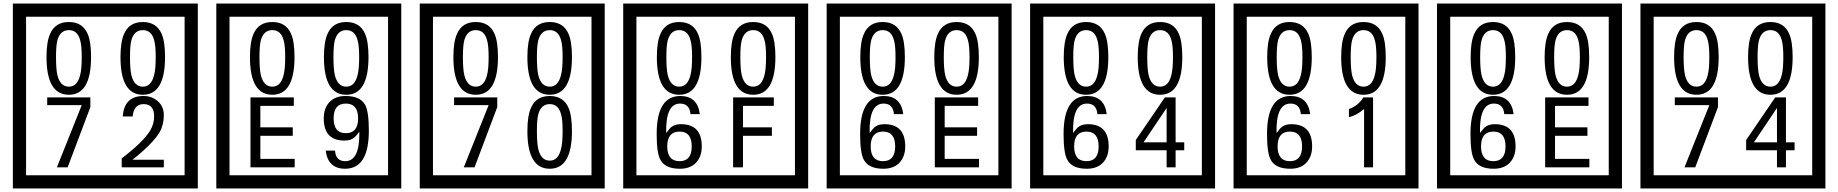

<svg xmlns="http://www.w3.org/2000/svg" viewBox="-20 -980 10435 1090"><path d="M1103 90H53V-960H1103ZM1028 15V-885H128V15ZM497 -656Q497 -442 371 -442Q244 -442 244 -656Q244 -744 265 -789Q294 -855 371 -855Q448 -855 477 -789Q497 -745 497 -656ZM444 -656Q444 -723 435 -752Q420 -809 371 -809Q322 -809 306 -752Q298 -723 298 -656Q298 -587 306 -553Q322 -488 371 -488Q419 -488 435 -554Q444 -587 444 -656ZM917 -656Q917 -442 791 -442Q664 -442 664 -656Q664 -744 685 -789Q714 -855 791 -855Q868 -855 897 -789Q917 -745 917 -656ZM864 -656Q864 -723 855 -752Q840 -809 791 -809Q742 -809 726 -752Q718 -723 718 -656Q718 -587 726 -553Q742 -488 791 -488Q839 -488 855 -554Q864 -587 864 -656ZM493 -372 364 -30H303L444 -383H248V-427H493ZM910 -30H671V-81Q792 -173 832 -238Q855 -276 855 -319Q855 -389 795 -389Q740 -389 733 -319H677Q685 -435 795 -435Q843 -435 876.5 -405Q910 -375 910 -327Q910 -271 886 -229Q848 -165 732 -73H910Z M2258 90H1208V-960H2258ZM2183 15V-885H1283V15ZM1652 -656Q1652 -442 1526 -442Q1399 -442 1399 -656Q1399 -744 1420 -789Q1449 -855 1526 -855Q1603 -855 1632 -789Q1652 -745 1652 -656ZM1599 -656Q1599 -723 1590 -752Q1575 -809 1526 -809Q1477 -809 1461 -752Q1453 -723 1453 -656Q1453 -587 1461 -553Q1477 -488 1526 -488Q1574 -488 1590 -554Q1599 -587 1599 -656ZM2072 -656Q2072 -442 1946 -442Q1819 -442 1819 -656Q1819 -744 1840 -789Q1869 -855 1946 -855Q2023 -855 2052 -789Q2072 -745 2072 -656ZM2019 -656Q2019 -723 2010 -752Q1995 -809 1946 -809Q1897 -809 1881 -752Q1873 -723 1873 -656Q1873 -587 1881 -553Q1897 -488 1946 -488Q1994 -488 2010 -554Q2019 -587 2019 -656ZM1653 -30H1402V-427H1648V-379H1458V-257H1642V-209H1458V-78H1653ZM2074 -238Q2074 -22 1939 -22Q1842 -22 1829 -125H1882Q1886 -65 1940 -65Q2023 -65 2020 -232Q1999 -205 1989 -197Q1969 -182 1935 -182Q1818 -182 1818 -308Q1818 -366 1850.5 -400.5Q1883 -435 1941 -435Q2025 -435 2053 -385Q2074 -346 2074 -238ZM2013 -308Q2013 -392 1943 -392Q1874 -392 1874 -308Q1874 -224 1943 -224Q2013 -224 2013 -308Z M3413 90H2363V-960H3413ZM3338 15V-885H2438V15ZM2807 -656Q2807 -442 2681 -442Q2554 -442 2554 -656Q2554 -744 2575 -789Q2604 -855 2681 -855Q2758 -855 2787 -789Q2807 -745 2807 -656ZM2754 -656Q2754 -723 2745 -752Q2730 -809 2681 -809Q2632 -809 2616 -752Q2608 -723 2608 -656Q2608 -587 2616 -553Q2632 -488 2681 -488Q2729 -488 2745 -554Q2754 -587 2754 -656ZM3227 -656Q3227 -442 3101 -442Q2974 -442 2974 -656Q2974 -744 2995 -789Q3024 -855 3101 -855Q3178 -855 3207 -789Q3227 -745 3227 -656ZM3174 -656Q3174 -723 3165 -752Q3150 -809 3101 -809Q3052 -809 3036 -752Q3028 -723 3028 -656Q3028 -587 3036 -553Q3052 -488 3101 -488Q3149 -488 3165 -554Q3174 -587 3174 -656ZM2803 -372 2674 -30H2613L2754 -383H2558V-427H2803ZM3227 -236Q3227 -22 3101 -22Q2974 -22 2974 -236Q2974 -324 2995 -369Q3024 -435 3101 -435Q3178 -435 3207 -369Q3227 -325 3227 -236ZM3174 -236Q3174 -303 3165 -332Q3150 -389 3101 -389Q3052 -389 3036 -332Q3028 -303 3028 -236Q3028 -167 3036 -133Q3052 -68 3101 -68Q3149 -68 3165 -134Q3174 -167 3174 -236Z M4568 90H3518V-960H4568ZM4493 15V-885H3593V15ZM3962 -656Q3962 -442 3836 -442Q3709 -442 3709 -656Q3709 -744 3730 -789Q3759 -855 3836 -855Q3913 -855 3942 -789Q3962 -745 3962 -656ZM3909 -656Q3909 -723 3900 -752Q3885 -809 3836 -809Q3787 -809 3771 -752Q3763 -723 3763 -656Q3763 -587 3771 -553Q3787 -488 3836 -488Q3884 -488 3900 -554Q3909 -587 3909 -656ZM4382 -656Q4382 -442 4256 -442Q4129 -442 4129 -656Q4129 -744 4150 -789Q4179 -855 4256 -855Q4333 -855 4362 -789Q4382 -745 4382 -656ZM4329 -656Q4329 -723 4320 -752Q4305 -809 4256 -809Q4207 -809 4191 -752Q4183 -723 4183 -656Q4183 -587 4191 -553Q4207 -488 4256 -488Q4304 -488 4320 -554Q4329 -587 4329 -656ZM3964 -149Q3964 -91 3931.5 -56.5Q3899 -22 3840 -22Q3756 -22 3729 -73Q3708 -111 3708 -219Q3708 -435 3842 -435Q3940 -435 3953 -332H3900Q3895 -392 3841 -392Q3758 -392 3762 -225Q3783 -253 3793 -260Q3813 -275 3846 -275Q3964 -275 3964 -149ZM3907 -149Q3907 -233 3838 -233Q3768 -233 3768 -149Q3768 -65 3838 -65Q3907 -65 3907 -149ZM4373 -379H4198V-257H4362V-209H4198V-30H4142V-427H4373Z M5723 90H4673V-960H5723ZM5648 15V-885H4748V15ZM5117 -656Q5117 -442 4991 -442Q4864 -442 4864 -656Q4864 -744 4885 -789Q4914 -855 4991 -855Q5068 -855 5097 -789Q5117 -745 5117 -656ZM5064 -656Q5064 -723 5055 -752Q5040 -809 4991 -809Q4942 -809 4926 -752Q4918 -723 4918 -656Q4918 -587 4926 -553Q4942 -488 4991 -488Q5039 -488 5055 -554Q5064 -587 5064 -656ZM5537 -656Q5537 -442 5411 -442Q5284 -442 5284 -656Q5284 -744 5305 -789Q5334 -855 5411 -855Q5488 -855 5517 -789Q5537 -745 5537 -656ZM5484 -656Q5484 -723 5475 -752Q5460 -809 5411 -809Q5362 -809 5346 -752Q5338 -723 5338 -656Q5338 -587 5346 -553Q5362 -488 5411 -488Q5459 -488 5475 -554Q5484 -587 5484 -656ZM5119 -149Q5119 -91 5086.5 -56.5Q5054 -22 4995 -22Q4911 -22 4884 -73Q4863 -111 4863 -219Q4863 -435 4997 -435Q5095 -435 5108 -332H5055Q5050 -392 4996 -392Q4913 -392 4917 -225Q4938 -253 4948 -260Q4968 -275 5001 -275Q5119 -275 5119 -149ZM5062 -149Q5062 -233 4993 -233Q4923 -233 4923 -149Q4923 -65 4993 -65Q5062 -65 5062 -149ZM5538 -30H5287V-427H5533V-379H5343V-257H5527V-209H5343V-78H5538Z M6878 90H5828V-960H6878ZM6803 15V-885H5903V15ZM6272 -656Q6272 -442 6146 -442Q6019 -442 6019 -656Q6019 -744 6040 -789Q6069 -855 6146 -855Q6223 -855 6252 -789Q6272 -745 6272 -656ZM6219 -656Q6219 -723 6210 -752Q6195 -809 6146 -809Q6097 -809 6081 -752Q6073 -723 6073 -656Q6073 -587 6081 -553Q6097 -488 6146 -488Q6194 -488 6210 -554Q6219 -587 6219 -656ZM6692 -656Q6692 -442 6566 -442Q6439 -442 6439 -656Q6439 -744 6460 -789Q6489 -855 6566 -855Q6643 -855 6672 -789Q6692 -745 6692 -656ZM6639 -656Q6639 -723 6630 -752Q6615 -809 6566 -809Q6517 -809 6501 -752Q6493 -723 6493 -656Q6493 -587 6501 -553Q6517 -488 6566 -488Q6614 -488 6630 -554Q6639 -587 6639 -656ZM6274 -149Q6274 -91 6241.5 -56.5Q6209 -22 6150 -22Q6066 -22 6039 -73Q6018 -111 6018 -219Q6018 -435 6152 -435Q6250 -435 6263 -332H6210Q6205 -392 6151 -392Q6068 -392 6072 -225Q6093 -253 6103 -260Q6123 -275 6156 -275Q6274 -275 6274 -149ZM6217 -149Q6217 -233 6148 -233Q6078 -233 6078 -149Q6078 -65 6148 -65Q6217 -65 6217 -149ZM6703 -127H6654V-30H6603V-127H6428V-185L6593 -427H6654V-172H6703ZM6603 -172V-367L6472 -172Z M8033 90H6983V-960H8033ZM7958 15V-885H7058V15ZM7427 -656Q7427 -442 7301 -442Q7174 -442 7174 -656Q7174 -744 7195 -789Q7224 -855 7301 -855Q7378 -855 7407 -789Q7427 -745 7427 -656ZM7374 -656Q7374 -723 7365 -752Q7350 -809 7301 -809Q7252 -809 7236 -752Q7228 -723 7228 -656Q7228 -587 7236 -553Q7252 -488 7301 -488Q7349 -488 7365 -554Q7374 -587 7374 -656ZM7847 -656Q7847 -442 7721 -442Q7594 -442 7594 -656Q7594 -744 7615 -789Q7644 -855 7721 -855Q7798 -855 7827 -789Q7847 -745 7847 -656ZM7794 -656Q7794 -723 7785 -752Q7770 -809 7721 -809Q7672 -809 7656 -752Q7648 -723 7648 -656Q7648 -587 7656 -553Q7672 -488 7721 -488Q7769 -488 7785 -554Q7794 -587 7794 -656ZM7429 -149Q7429 -91 7396.5 -56.5Q7364 -22 7305 -22Q7221 -22 7194 -73Q7173 -111 7173 -219Q7173 -435 7307 -435Q7405 -435 7418 -332H7365Q7360 -392 7306 -392Q7223 -392 7227 -225Q7248 -253 7258 -260Q7278 -275 7311 -275Q7429 -275 7429 -149ZM7372 -149Q7372 -233 7303 -233Q7233 -233 7233 -149Q7233 -65 7303 -65Q7372 -65 7372 -149ZM7775 -30H7724V-361Q7678 -323 7638 -315V-361Q7689 -378 7720 -427H7775Z M9188 90H8138V-960H9188ZM9113 15V-885H8213V15ZM8582 -656Q8582 -442 8456 -442Q8329 -442 8329 -656Q8329 -744 8350 -789Q8379 -855 8456 -855Q8533 -855 8562 -789Q8582 -745 8582 -656ZM8529 -656Q8529 -723 8520 -752Q8505 -809 8456 -809Q8407 -809 8391 -752Q8383 -723 8383 -656Q8383 -587 8391 -553Q8407 -488 8456 -488Q8504 -488 8520 -554Q8529 -587 8529 -656ZM9002 -656Q9002 -442 8876 -442Q8749 -442 8749 -656Q8749 -744 8770 -789Q8799 -855 8876 -855Q8953 -855 8982 -789Q9002 -745 9002 -656ZM8949 -656Q8949 -723 8940 -752Q8925 -809 8876 -809Q8827 -809 8811 -752Q8803 -723 8803 -656Q8803 -587 8811 -553Q8827 -488 8876 -488Q8924 -488 8940 -554Q8949 -587 8949 -656ZM8584 -149Q8584 -91 8551.5 -56.5Q8519 -22 8460 -22Q8376 -22 8349 -73Q8328 -111 8328 -219Q8328 -435 8462 -435Q8560 -435 8573 -332H8520Q8515 -392 8461 -392Q8378 -392 8382 -225Q8403 -253 8413 -260Q8433 -275 8466 -275Q8584 -275 8584 -149ZM8527 -149Q8527 -233 8458 -233Q8388 -233 8388 -149Q8388 -65 8458 -65Q8527 -65 8527 -149ZM9003 -30H8752V-427H8998V-379H8808V-257H8992V-209H8808V-78H9003Z M10343 90H9293V-960H10343ZM10268 15V-885H9368V15ZM9737 -656Q9737 -442 9611 -442Q9484 -442 9484 -656Q9484 -744 9505 -789Q9534 -855 9611 -855Q9688 -855 9717 -789Q9737 -745 9737 -656ZM9684 -656Q9684 -723 9675 -752Q9660 -809 9611 -809Q9562 -809 9546 -752Q9538 -723 9538 -656Q9538 -587 9546 -553Q9562 -488 9611 -488Q9659 -488 9675 -554Q9684 -587 9684 -656ZM10157 -656Q10157 -442 10031 -442Q9904 -442 9904 -656Q9904 -744 9925 -789Q9954 -855 10031 -855Q10108 -855 10137 -789Q10157 -745 10157 -656ZM10104 -656Q10104 -723 10095 -752Q10080 -809 10031 -809Q9982 -809 9966 -752Q9958 -723 9958 -656Q9958 -587 9966 -553Q9982 -488 10031 -488Q10079 -488 10095 -554Q10104 -587 10104 -656ZM9733 -372 9604 -30H9543L9684 -383H9488V-427H9733ZM10168 -127H10119V-30H10068V-127H9893V-185L10058 -427H10119V-172H10168ZM10068 -172V-367L9937 -172Z"/></svg>

Font: Unicode BMP Fallback SIL
Style: Regular
Weight: 400
Foundry: NRSI, SIL International
Version: Version 5.1 Based on Unicode 5.1